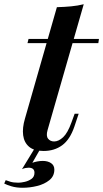

<svg xmlns="http://www.w3.org/2000/svg" viewBox="-75 -700 488 908"><path d="M393 -516 390 -496H55L60 -516ZM150 -85Q142 -57 152.5 -44Q163 -31 181 -31Q202 -31 223.5 -51Q245 -71 263 -121L278 -162H297L277 -102Q256 -40 219 -13Q182 14 131 14Q86 14 62.5 -6Q39 -26 34.5 -60.5Q30 -95 43 -139L194 -666Q230 -667 261.5 -670Q293 -673 321 -680ZM118 0 78 70Q88 66 101.5 63.5Q115 61 127 61Q151 61 166.5 71.5Q182 82 182 102Q182 133 158.5 152Q135 171 100.5 179.5Q66 188 32 188Q2 188 -21 181Q-44 174 -55 168L-48 152Q-41 155 -26 159.5Q-11 164 12 164Q24 164 42 160Q60 156 74 146Q88 136 88 117Q88 93 60 93Q55 93 46 94.5Q37 96 29 100L90 0Z"/></svg>

Font: Playfair Display SemiBold
Style: Italic
Weight: 600
Italic angle: -14°
Designer: Claus Eggers Sørensen
Foundry: Claus Eggers Sørensen
Version: Version 1.203